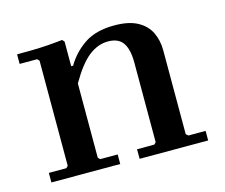

<svg xmlns="http://www.w3.org/2000/svg" viewBox="-75 -579 796 679"><g transform="rotate(-15 322.5 -239.5)"><path d="M538 -42 546 -35H609V0H358V-35H421L428 -42V-334Q428 -382 411.5 -406Q395 -430 357 -430Q320 -430 286.5 -404Q253 -378 216 -314V-42L223 -35H287V0H35V-35H99L106 -42V-427L99 -434H35V-469Q61 -469 90 -469.5Q119 -470 147.5 -472Q176 -474 202 -477L209 -469V-379H216Q242 -423 284 -451Q326 -479 393 -479Q446 -479 478 -461.5Q510 -444 524 -414.5Q538 -385 538 -349Z"/></g></svg>

Font: Brygada 1918 SemiBold
Style: Regular
Weight: 600
Designer: Mateusz Machalski | Borys Kosmynka | Przemek Hoffer
Foundry: NIEPODLEGLA 2018
Version: Version 3.006